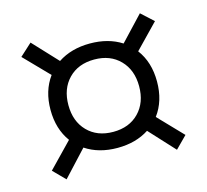

<svg xmlns="http://www.w3.org/2000/svg" viewBox="-81 -688 747 694"><g transform="rotate(-15 293.0 -340.5)"><path d="M294.4 -146.5Q224.6 -146.5 174.8 -179.7L86.4 -84.5L43 -128.4L131.8 -220.2Q95.2 -270 95.2 -341.8Q95.2 -413.1 131.8 -462.9L43 -554.2L88.4 -595.7L174.3 -503.9Q224.6 -537.1 294.4 -537.1Q363.3 -537.1 412.6 -505.4L497.6 -595.7L543 -554.2L456.1 -464.4Q493.7 -414.6 493.7 -341.8Q493.7 -269 456.1 -218.8L543 -128.4L499.5 -84.5L412.6 -178.7Q363.3 -146.5 294.4 -146.5ZM294.4 -206.5Q354.5 -206.5 390.6 -243.7Q426.8 -280.8 426.8 -341.8Q426.8 -402.8 390.6 -439.9Q354.5 -477.1 294.4 -477.1Q234.4 -477.1 198.2 -439.9Q162.1 -402.8 162.1 -341.8Q162.1 -280.8 198.2 -243.7Q234.4 -206.5 294.4 -206.5Z"/></g></svg>

Font: CaskaydiaCove NFP Light
Style: Regular
Weight: 300
Designer: Aaron Bell
Foundry: Saja Typeworks
Version: Version 2111.001; VTT 6.35;Nerd Fonts 3.1.1